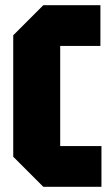

<svg xmlns="http://www.w3.org/2000/svg" viewBox="-20 -720 431 740"><path d="M31 -116V-584L147 -700H367V-543H212V-157H371V0H147Z"/></svg>

Font: Tektur Condensed
Style: Bold
Weight: 700
Width: 3
Designer: Adam Jagosz
Foundry: Adam Jagosz
Version: Version 1.005;gftools[0.9.30]